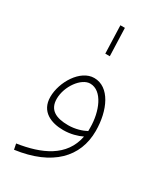

<svg xmlns="http://www.w3.org/2000/svg" viewBox="-213 -721 885 1034"><g transform="rotate(30 229.0 -203.5)"><path d="M223 -464H251L245 -637H217ZM56 230C277 200 387 84 387 -77C387 -206 333 -321 238 -321C152 -321 83 -207 83 -115C83 -23 158 6 232 6C278 6 318 -6 347 -20C320 119 194 173 49 195ZM118 -123C118 -201 179 -284 234 -284C310 -284 352 -177 352 -79C352 -72 352 -64 352 -57C326 -43 286 -30 242 -30C165 -30 118 -55 118 -123Z"/></g></svg>

Font: Noto Sans Arabic ExtLt
Style: Regular
Weight: 200
Designer: Monotype Design Team, Nadine Chahine, Nizar Qandah and Khaled Hosny
Foundry: Monotype Imaging Inc.
Version: Version 2.012